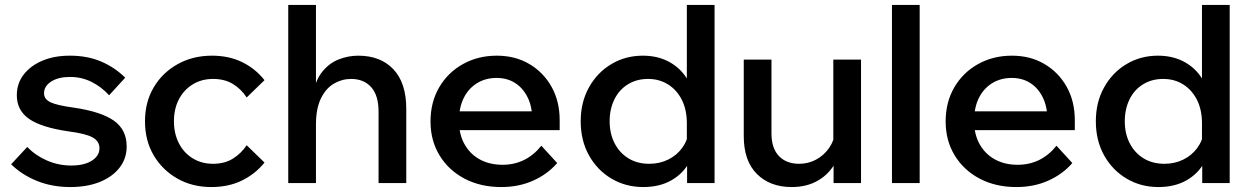

<svg xmlns="http://www.w3.org/2000/svg" viewBox="-20 -740 5052 776"><path d="M25 -76 90 -146Q124 -111 170.5 -91Q217 -71 268 -71Q320 -71 351 -90.5Q382 -110 382 -141Q382 -169 354.5 -184.5Q327 -200 257 -209Q147 -225 97.5 -259.5Q48 -294 48 -355Q48 -403 76 -439Q104 -475 152 -495Q200 -515 262 -515Q334 -515 389.5 -491Q445 -467 486 -426L421 -355Q390 -389 350 -409Q310 -429 263 -429Q216 -429 187 -410.5Q158 -392 158 -363Q158 -339 184.5 -326.5Q211 -314 278 -305Q388 -289 440 -252.5Q492 -216 492 -148Q492 -99 463 -62Q434 -25 383 -4.5Q332 16 264 16Q191 16 130 -8.5Q69 -33 25 -76Z M977 -153 1049 -83Q1012 -37 958 -10.5Q904 16 834 16Q757 16 696.5 -18.5Q636 -53 601 -112.5Q566 -172 566 -250Q566 -327 601 -386.5Q636 -446 697.5 -480.5Q759 -515 837 -515Q905 -515 958.5 -489Q1012 -463 1049 -416L977 -346Q955 -380 921.5 -400.5Q888 -421 841 -421Q795 -421 759 -399Q723 -377 703 -338.5Q683 -300 683 -250Q683 -200 703 -161Q723 -122 759 -100Q795 -78 841 -78Q888 -78 921.5 -99Q955 -120 977 -153Z M1622 0H1510V-288Q1510 -355 1480 -388Q1450 -421 1399 -421Q1362 -421 1329.5 -402Q1297 -383 1277 -342Q1257 -301 1257 -236V0H1145V-720H1257V-345H1242Q1252 -411 1280.5 -447.5Q1309 -484 1348 -499.5Q1387 -515 1428 -515Q1518 -515 1570 -460Q1622 -405 1622 -300Z M2168 -151 2232 -81Q2193 -36 2135 -10Q2077 16 2006 16Q1922 16 1857.5 -18Q1793 -52 1756.5 -112Q1720 -172 1720 -249Q1720 -327 1755 -387Q1790 -447 1851 -481Q1912 -515 1988 -515Q2062 -515 2119 -481.5Q2176 -448 2209 -389.5Q2242 -331 2242 -254V-248H2131V-259Q2131 -309 2112.5 -346.5Q2094 -384 2062 -404.5Q2030 -425 1987 -425Q1942 -425 1907.5 -403.5Q1873 -382 1854 -343.5Q1835 -305 1835 -251Q1835 -197 1857.5 -157Q1880 -117 1919.5 -95.5Q1959 -74 2011 -74Q2106 -74 2168 -151ZM2242 -214H1798V-290H2226L2242 -253Z M2868 0H2757V-124L2756 -129V-242Q2756 -296 2736 -336Q2716 -376 2680.5 -398.5Q2645 -421 2599 -421Q2553 -421 2517.5 -399Q2482 -377 2463 -338Q2444 -299 2444 -250Q2444 -200 2464 -161Q2484 -122 2520 -100Q2556 -78 2604 -78Q2646 -78 2680.5 -95Q2715 -112 2737 -142Q2759 -172 2764 -211L2787 -193Q2792 -134 2767 -86.5Q2742 -39 2694 -11.5Q2646 16 2580 16Q2509 16 2451.5 -18Q2394 -52 2360.5 -112Q2327 -172 2327 -250Q2327 -327 2360.5 -387Q2394 -447 2451 -481Q2508 -515 2578 -515Q2634 -515 2677.5 -493.5Q2721 -472 2748.5 -434Q2776 -396 2783 -345H2756V-720H2868Z M3460 0H3349V-96L3348 -124V-499H3460ZM3356 -211 3379 -192Q3382 -131 3357 -84Q3332 -37 3286.5 -10.5Q3241 16 3180 16Q3092 16 3039 -37Q2986 -90 2986 -190V-499H3098V-201Q3098 -141 3128 -109.5Q3158 -78 3210 -78Q3247 -78 3278.5 -95Q3310 -112 3331 -142Q3352 -172 3356 -211Z M3697 0H3585V-720H3697Z M4250 -151 4314 -81Q4275 -36 4217 -10Q4159 16 4088 16Q4004 16 3939.5 -18Q3875 -52 3838.5 -112Q3802 -172 3802 -249Q3802 -327 3837 -387Q3872 -447 3933 -481Q3994 -515 4070 -515Q4144 -515 4201 -481.5Q4258 -448 4291 -389.5Q4324 -331 4324 -254V-248H4213V-259Q4213 -309 4194.5 -346.5Q4176 -384 4144 -404.5Q4112 -425 4069 -425Q4024 -425 3989.5 -403.5Q3955 -382 3936 -343.5Q3917 -305 3917 -251Q3917 -197 3939.5 -157Q3962 -117 4001.5 -95.5Q4041 -74 4093 -74Q4188 -74 4250 -151ZM4324 -214H3880V-290H4308L4324 -253Z M4950 0H4839V-124L4838 -129V-242Q4838 -296 4818 -336Q4798 -376 4762.5 -398.5Q4727 -421 4681 -421Q4635 -421 4599.5 -399Q4564 -377 4545 -338Q4526 -299 4526 -250Q4526 -200 4546 -161Q4566 -122 4602 -100Q4638 -78 4686 -78Q4728 -78 4762.5 -95Q4797 -112 4819 -142Q4841 -172 4846 -211L4869 -193Q4874 -134 4849 -86.5Q4824 -39 4776 -11.5Q4728 16 4662 16Q4591 16 4533.5 -18Q4476 -52 4442.5 -112Q4409 -172 4409 -250Q4409 -327 4442.5 -387Q4476 -447 4533 -481Q4590 -515 4660 -515Q4716 -515 4759.5 -493.5Q4803 -472 4830.5 -434Q4858 -396 4865 -345H4838V-720H4950Z"/></svg>

Font: Wix Madefor Display SemiBold
Style: Regular
Weight: 600
Designer: Dalton Maag Ltd
Foundry: Dalton Maag Ltd
Version: Version 3.100